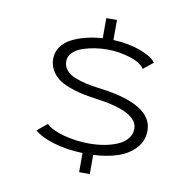

<svg xmlns="http://www.w3.org/2000/svg" viewBox="-79 -779 867 859"><g transform="rotate(10 355.0 -350.0)"><path d="M335.5 0V-87Q264.5 -89 204.8 -106.8Q145 -124.5 115 -151L160.5 -188.5Q185 -164 241.2 -149Q297.5 -134 358.5 -134Q394.5 -134 427 -140Q459.5 -146 486.5 -157.8Q513.5 -169.5 529.2 -189.2Q545 -209 545 -234.5Q545 -312 347.5 -337.5Q313.5 -342 285.8 -348.2Q258 -354.5 228.2 -365.5Q198.5 -376.5 178.8 -391.2Q159 -406 146 -428.8Q133 -451.5 133 -479.5Q133 -510 150 -534.2Q167 -558.5 196.2 -573.5Q225.5 -588.5 260.8 -597.2Q296 -606 335.5 -608.5V-700H384V-609Q455.5 -606 510.2 -585Q565 -564 579.5 -540L535 -504.5Q518.5 -531 468 -546.8Q417.5 -562.5 365 -562.5Q337 -562.5 309 -558.2Q281 -554 253.8 -544.8Q226.5 -535.5 209.5 -518.5Q192.5 -501.5 192.5 -479Q192.5 -456.5 206.2 -439.5Q220 -422.5 246 -412Q272 -401.5 299.5 -395.5Q327 -389.5 364 -385Q604.5 -354 604.5 -236Q604.5 -189.5 574 -156Q543.5 -122.5 495 -106.2Q446.5 -90 384 -87V0Z"/></g></svg>

Font: League Mono UltraLight
Style: Regular
Weight: 200
Width: 6
Designer: Tyler Finck
Foundry: The League of Moveable Type / Tyler Finck
Version: Version 2.210